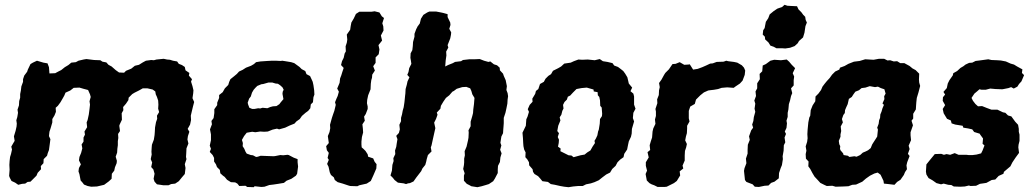

<svg xmlns="http://www.w3.org/2000/svg" viewBox="-20 -762 4318 800"><path d="M186 -456 210 -457 223 -464 235 -470 250 -482 265 -491 277 -501 296 -503 307 -509 328 -514 340 -516 372 -512 398 -511 407 -505 423 -502 432 -492 445 -485 462 -470 476 -460 497 -459 505 -467 527 -476 542 -488 559 -492 575 -502 588 -509 610 -512 621 -511 632 -514 662 -517 676 -514 688 -513 701 -509 718 -506 725 -496 738 -491 750 -483 753 -469 769 -458 767 -447 780 -432 776 -422 782 -403 786 -386 785 -373 782 -353 789 -337 784 -318 779 -297 775 -280 776 -262 772 -243 762 -225 769 -213 763 -195 761 -181 765 -164 757 -144 756 -123 755 -108 757 -99 750 -78 753 -62 750 -37 738 -23 725 -7 710 3 693 5 682 10H661L648 8L634 6L624 -5L620 -17L624 -38L619 -56L610 -66L614 -85L608 -99L612 -118L611 -130L612 -147L613 -159L621 -180L624 -199L625 -212L626 -231L630 -253L635 -267L634 -280L643 -295L639 -309L640 -326L639 -343L634 -358L629 -369L627 -381L616 -389L594 -394H590H575L559 -385L541 -376L531 -370L516 -355L515 -345L505 -330L493 -316L494 -303L487 -290L488 -263L479 -244L477 -238L480 -216L472 -204L473 -187L471 -174V-157L469 -142L468 -126L462 -109L467 -92L466 -82L459 -65L456 -51L446 -38L445 -17L433 -6L414 8L397 12L384 15L360 16L345 13L330 7L324 -1L316 -10L311 -36L307 -48L309 -62L317 -77L309 -94L311 -108L318 -125L323 -144L320 -160L328 -172V-189L334 -201L332 -214L343 -232L341 -252L345 -262L350 -285L353 -308L355 -326L353 -340L358 -358L355 -369L347 -387L328 -392L311 -397L287 -396L273 -385L253 -376L248 -364L243 -355L232 -336L221 -321L212 -313L213 -296L207 -281L198 -266V-252L191 -228L186 -213L184 -195L190 -182L187 -159L184 -137L179 -124L176 -113L162 -99L161 -82L150 -70L151 -57L137 -42L132 -30L123 -21L116 -14L107 -5L95 -4L85 3L72 4L56 8L43 -1L28 -8L21 -21L18 -29L20 -55L19 -75L20 -91L22 -108L26 -121L30 -139L27 -151L35 -165L41 -175L38 -194L45 -217L49 -235L50 -247L48 -261L52 -274L55 -292L53 -305L59 -323L60 -341L64 -355V-370L67 -385L69 -402L76 -421V-432L81 -447L93 -463L96 -472L107 -495L117 -501L134 -509L161 -501L178 -498L184 -482Z M1010 17 1003 12 977 13 969 3 960 -2 942 -3 926 -13 916 -25 909 -30 898 -40 896 -54 884 -66 880 -77 872 -89V-104L866 -116L854 -129L859 -142L854 -155L859 -178V-202L855 -223L863 -244L861 -258L870 -270L873 -291V-307L885 -324V-334L893 -354V-366L908 -378L917 -394L931 -408L935 -421L940 -432L955 -444L967 -454L976 -464L991 -471L1005 -480L1026 -488L1038 -495L1047 -503L1065 -506L1094 -508L1113 -509H1129L1150 -508L1156 -509L1169 -507L1193 -503L1206 -499L1217 -491L1228 -483L1237 -474L1252 -466L1257 -453L1272 -445L1279 -430L1283 -421L1286 -407L1289 -386L1290 -368L1286 -357L1284 -336L1275 -327L1273 -311L1264 -300L1253 -292L1238 -279L1229 -266L1215 -256L1207 -247L1187 -239L1168 -230L1143 -223L1134 -226L1116 -222L1096 -214L1081 -213L1064 -214L1044 -211L1031 -213L1008 -209L997 -195L988 -179L992 -166L991 -153L998 -142L1003 -130L1008 -122L1025 -116L1034 -115L1047 -108L1054 -109L1066 -113L1092 -112L1121 -111L1128 -112L1148 -116L1160 -115L1178 -117L1183 -116L1204 -105L1220 -99V-86L1222 -68L1218 -38L1213 -30L1194 -17L1174 -9L1163 0L1139 4L1119 7L1102 9L1082 16L1069 17L1041 14L1037 18ZM1031 -308H1040L1056 -311L1064 -310L1074 -313L1094 -311L1106 -316L1117 -319L1132 -320L1144 -328L1150 -336L1161 -349L1157 -371L1158 -380L1162 -388L1157 -398L1147 -407L1138 -413L1128 -414L1115 -418H1098L1077 -412L1069 -411L1052 -404L1044 -396L1037 -388L1030 -376L1025 -360L1018 -351L1012 -334L1014 -326L1019 -313Z M1439 13 1432 11 1408 3 1387 -3 1375 -12 1371 -23 1359 -33 1354 -44 1349 -67 1343 -79 1350 -96 1345 -104 1350 -125 1342 -136 1339 -153 1350 -166 1346 -195 1353 -212 1356 -228 1355 -242 1363 -271 1368 -286 1373 -300 1379 -325 1376 -336 1382 -351 1387 -362 1392 -380 1385 -393 1395 -417 1397 -435 1402 -448 1406 -461 1412 -479 1401 -491 1405 -507 1412 -521 1416 -539 1421 -548 1420 -569 1425 -584 1427 -597 1425 -618 1439 -638 1441 -652 1444 -668 1454 -685 1463 -704 1477 -713H1498H1527L1541 -715L1561 -710L1571 -694L1580 -687L1573 -665L1577 -652L1578 -635L1567 -614L1572 -593L1557 -574L1561 -556L1558 -536L1545 -523V-500L1535 -486L1542 -468L1531 -451L1530 -438L1527 -428L1525 -413L1524 -390L1514 -365L1510 -346L1509 -332L1512 -318V-308L1504 -287L1497 -276L1500 -259L1490 -244L1492 -226L1493 -210L1488 -191L1486 -172V-160L1487 -148L1495 -141L1503 -133L1512 -119L1514 -109L1535 -102L1541 -88L1549 -78L1548 -60L1536 -32L1525 -8L1508 3L1477 10L1469 14Z M1638 -1 1624 -12 1617 -21 1607 -31 1613 -51 1615 -75 1620 -91 1619 -103 1627 -120 1626 -135 1631 -150 1633 -164 1636 -182 1631 -196 1642 -208 1646 -223 1644 -242 1651 -257V-271L1655 -285L1658 -301L1662 -315L1665 -335L1666 -344L1668 -364L1669 -372L1670 -391L1675 -409L1678 -423L1686 -440L1677 -450L1682 -462L1685 -478L1694 -496L1692 -510L1690 -521L1691 -540L1698 -553L1700 -570L1701 -587L1707 -609V-621L1714 -640L1720 -652L1729 -664L1734 -684L1744 -700L1760 -710L1769 -714H1797L1818 -710L1827 -708L1845 -703V-691L1856 -668L1857 -658L1852 -642L1860 -627L1859 -617L1856 -602L1845 -574L1848 -564L1839 -547L1840 -531L1837 -510L1836 -497L1835 -485L1847 -491L1867 -499L1876 -504L1901 -507L1909 -512L1935 -515H1956L1979 -516L1997 -509L2015 -504L2023 -506L2038 -494L2051 -490L2062 -480L2063 -469L2076 -455L2079 -446L2087 -428L2089 -418L2092 -403L2090 -387L2095 -374L2097 -361L2095 -347L2094 -330L2090 -310L2086 -292L2079 -271V-249L2078 -235L2077 -223L2076 -207L2069 -193L2065 -167L2069 -156L2064 -138L2070 -123L2065 -106L2063 -87L2055 -71L2054 -56V-41L2042 -18L2035 -7L2017 5L2004 9L1987 14L1969 18L1944 14L1935 9L1925 4L1913 -9V-30L1916 -40L1910 -58L1913 -74L1914 -85V-101L1917 -115L1916 -132L1924 -151L1930 -177L1932 -188L1933 -210L1932 -219L1941 -236V-255L1948 -279L1951 -291L1952 -306L1955 -329L1956 -342L1957 -354L1948 -369L1944 -383L1939 -394L1923 -400L1906 -399L1883 -392L1871 -383L1865 -380L1852 -365L1838 -354L1827 -338L1817 -321L1815 -309L1800 -293L1803 -284L1797 -267L1789 -251L1794 -228L1791 -215L1787 -197L1783 -179L1778 -156L1775 -148L1778 -131L1763 -116L1758 -99L1756 -89L1752 -75L1740 -60L1735 -49L1722 -32L1715 -23L1703 -6L1688 1L1680 2L1672 5L1662 2Z M2349 18 2331 16 2314 13 2292 8 2275 5 2263 -4 2240 -7 2231 -18 2222 -28 2207 -37 2201 -46 2199 -57 2185 -73 2184 -86 2177 -98 2169 -107 2170 -127 2164 -139 2161 -153 2160 -166 2159 -186 2157 -209 2171 -238 2173 -265 2178 -276 2184 -296 2179 -307 2187 -325 2199 -338 2198 -351 2210 -371 2213 -383 2223 -391 2230 -412 2246 -421 2253 -434 2265 -446 2276 -453 2284 -467 2306 -478 2318 -485 2331 -497 2358 -501 2371 -507 2390 -514 2406 -513 2429 -514 2458 -511 2479 -516 2492 -507 2511 -504 2532 -499 2539 -489 2555 -483 2567 -474 2577 -466 2585 -455 2594 -440 2598 -423 2600 -414 2614 -397 2607 -382 2619 -372 2622 -360V-326L2628 -309L2619 -292L2617 -270L2622 -256L2613 -225L2612 -205L2609 -192L2600 -173L2597 -159L2593 -139L2581 -121L2578 -107L2564 -97L2553 -86L2545 -71L2531 -58L2522 -43L2506 -35L2490 -23L2475 -11L2457 -3L2442 2L2422 6L2408 13H2389L2368 15ZM2370 -107 2399 -115 2416 -118 2427 -127 2440 -135 2449 -151 2459 -166 2457 -175 2463 -185 2469 -198 2472 -214 2475 -222 2479 -247 2480 -266 2488 -278 2489 -288 2487 -314 2481 -321 2480 -344 2477 -358 2471 -365 2470 -378 2454 -381 2453 -389 2425 -397 2403 -395 2382 -391 2367 -376 2356 -364 2346 -359 2342 -347 2332 -337 2326 -325 2328 -310 2323 -300 2319 -284 2312 -273 2315 -260 2306 -238 2302 -216 2309 -207 2304 -191 2309 -180 2308 -166 2305 -151 2316 -143 2315 -132 2337 -121 2349 -115 2361 -114Z M2720 17 2706 10 2695 6 2686 1 2675 -10 2670 -37 2676 -51 2671 -71V-86L2683 -106L2678 -128L2689 -137L2687 -157L2692 -174L2697 -189L2699 -214L2702 -227L2711 -246L2709 -264L2713 -279V-297L2711 -308L2719 -332L2718 -348L2725 -366L2726 -386L2729 -399L2726 -416L2736 -430L2747 -450L2752 -458L2760 -466L2767 -473L2782 -495L2795 -496L2812 -503L2831 -492L2848 -493L2854 -494L2868 -472L2887 -475L2906 -482L2922 -489L2939 -497L2950 -498L2966 -504L2995 -505L3006 -509L3014 -507L3038 -504L3052 -501L3071 -490L3080 -480L3085 -468L3083 -450L3074 -426L3063 -414L3045 -402L3037 -396L3010 -398L2987 -396L2972 -391L2955 -388L2938 -386L2931 -385L2913 -377L2898 -365L2889 -356L2880 -347L2875 -329L2856 -318L2850 -300V-269L2853 -256L2843 -238V-227L2842 -207L2838 -193L2835 -177L2842 -162L2839 -148L2834 -133L2833 -114V-93L2824 -72L2827 -60L2812 -48L2814 -31L2800 -8L2788 1L2778 6L2758 16L2748 17Z M3215 -561 3204 -567 3190 -572 3182 -585 3168 -598 3167 -609 3158 -618 3160 -636 3166 -645 3171 -671 3181 -686 3187 -702 3204 -716 3219 -726 3239 -733 3249 -742 3261 -738 3280 -737 3301 -736 3307 -723 3319 -711 3327 -700 3335 -692 3337 -679 3342 -668 3336 -653 3332 -626 3326 -606 3309 -591 3304 -582 3291 -570 3272 -563 3252 -560 3238 -561ZM3142 17 3125 16 3116 6 3090 -4 3084 -12 3082 -31 3080 -50 3082 -61 3090 -82 3088 -101 3095 -122V-138L3096 -159L3104 -179L3101 -194L3110 -219L3118 -230L3114 -243L3119 -258L3121 -274L3127 -296L3124 -309L3127 -330L3123 -343L3130 -362L3128 -381L3135 -394V-415L3146 -432L3145 -454L3156 -465L3158 -489L3171 -495L3190 -509L3206 -513L3234 -511L3258 -514L3268 -505L3279 -492L3293 -478L3283 -457L3289 -443L3287 -428V-406L3276 -394L3281 -374L3276 -362L3272 -344L3267 -328L3265 -306L3262 -292V-275L3257 -259L3259 -248L3257 -229L3250 -214L3255 -204L3249 -189L3252 -169L3246 -157L3245 -134L3241 -111L3242 -99L3238 -74L3233 -62L3226 -41L3225 -19L3207 -5L3193 0L3182 11L3166 12Z M3515 14 3494 15 3462 16 3448 12 3425 13 3416 9 3398 0 3388 -11 3374 -26 3365 -41 3356 -58 3348 -69 3349 -89 3338 -101 3337 -120 3340 -134 3337 -152 3343 -171 3345 -186 3344 -203 3345 -221 3348 -252 3352 -272 3356 -280 3358 -303 3366 -323 3377 -340 3378 -360 3390 -372 3401 -387 3407 -401 3416 -413 3425 -424 3437 -437 3447 -451 3460 -464 3477 -472 3480 -480 3499 -487 3515 -496 3538 -505 3562 -508 3585 -515 3620 -513 3642 -517H3664L3678 -510L3689 -511L3704 -506L3718 -507L3731 -499H3748L3770 -487L3782 -477L3795 -470L3810 -455L3809 -430L3810 -418L3814 -404L3807 -377L3800 -354L3798 -336L3797 -322L3796 -306L3785 -288V-268L3778 -259L3784 -240L3774 -211V-198L3776 -178L3766 -155L3770 -141L3763 -121L3770 -112L3760 -86L3757 -73L3759 -57L3751 -45L3746 -33L3732 -13L3718 -4L3707 8L3682 5L3663 3L3661 -9L3649 -34L3637 -43L3623 -39L3605 -30L3588 -18L3573 -5L3547 7L3531 8ZM3519 -108 3540 -111 3549 -109 3564 -116 3575 -126 3587 -131 3597 -136 3608 -145 3614 -160 3619 -168 3630 -185 3635 -193 3638 -222 3635 -230 3641 -246 3643 -261 3647 -271 3648 -285 3653 -297 3657 -311 3663 -325 3657 -331 3665 -349 3664 -361 3670 -372 3665 -390 3650 -395 3638 -401 3626 -399 3604 -403 3586 -397 3570 -395 3559 -386 3544 -380 3536 -369 3529 -358 3517 -350 3512 -328 3506 -315 3501 -303 3500 -291 3494 -283 3488 -266 3492 -252 3483 -235 3485 -216 3482 -202V-192L3475 -175L3477 -161L3481 -153L3480 -142L3482 -136L3493 -123L3495 -116L3513 -113Z M3882 1 3865 -11 3849 -20 3840 -35 3838 -47 3840 -77 3852 -92 3861 -103 3875 -120 3902 -121 3913 -117 3924 -120 3939 -117 3958 -124 3974 -117H4007L4015 -116H4033L4049 -118L4068 -123L4074 -135L4082 -156L4074 -163L4076 -185L4065 -200L4062 -205L4039 -212L4031 -223L4013 -227L3994 -230L3991 -238L3960 -243L3945 -248L3942 -260L3926 -267L3921 -275L3912 -290L3908 -308L3918 -324L3908 -342L3909 -357L3918 -368L3911 -379L3925 -395L3929 -414L3936 -428L3950 -448L3952 -457L3968 -466L3982 -479L3994 -486L4003 -493L4018 -500L4031 -501L4045 -508L4061 -510L4098 -515L4111 -512L4135 -511L4150 -510L4171 -506L4191 -497L4205 -493L4218 -485L4240 -473L4238 -458L4247 -449L4236 -423L4226 -412L4219 -401L4204 -393L4193 -399L4182 -395L4162 -391L4156 -390L4128 -391L4106 -393L4087 -388H4070L4061 -390L4052 -382L4040 -372L4028 -354L4034 -342L4044 -329L4055 -319L4072 -320L4092 -312L4111 -305H4136L4159 -294L4169 -292L4180 -281L4194 -277L4202 -266L4210 -255L4222 -242L4225 -225V-213L4228 -201V-175L4224 -159L4223 -148L4226 -125L4212 -106L4198 -85L4190 -69L4183 -63L4163 -46L4161 -38L4141 -29L4127 -14L4112 -12L4090 0L4077 2L4063 4L4047 12L4024 13L4017 11L4000 15L3981 16L3954 15L3944 9L3931 8L3912 3L3901 6Z"/></svg>

Font: Winky Rough SemiBold
Style: Italic
Weight: 600
Italic angle: -8.97852°
Designer: Simon Atzbach
Foundry: typofactur
Version: Version 1.206; ttfautohint (v1.8.4.7-5d5b)